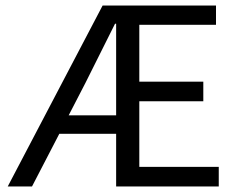

<svg xmlns="http://www.w3.org/2000/svg" viewBox="-20 -676 862 696"><path d="M290 -376 229 -258H401V-590H397Q344 -483 290 -376ZM8 0 352 -656H763V-586H485V-380H717V-309H485V-71H773V0H401V-191H195L96 0Z"/></svg>

Font: .
Style: 
Weight: 400
Designer: Paul D. Hunt, Dalton Maag
Foundry: Dalton Maag Ltd
Version: Version 1.200